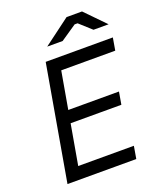

<svg xmlns="http://www.w3.org/2000/svg" viewBox="-162 -999 914 1099"><g transform="rotate(-20 295.0 -450.0)"><path d="M178 -700H587L574 -624H245L149 -76H488L475 0H56ZM169 -397H514L501 -321H156ZM378 -900H472L590 -779H498L425 -845H407L310 -779H216Z"/></g></svg>

Font: Fixel Italic Variable 20240409 Display Thin
Style: Italic
Weight: 100
Italic angle: -10°
Designer: AlfaBravo + MacPaw
Foundry: Kyrylo Tkachov, Marchela Mozhyna, Serhii Makarenko, Maria Weinstein, Zakhar Kryvoshyya
Version: Version 1.211;Glyphs 3.2 (3225)